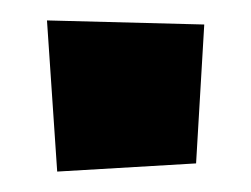

<svg xmlns="http://www.w3.org/2000/svg" viewBox="-20 -200 246 188"><path d="M26 -180 36 -32 172 -40 180 -176Z"/></svg>

Font: Super Mario
Style: Regular
Weight: 400
Version: Version 1.0